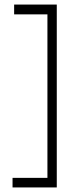

<svg xmlns="http://www.w3.org/2000/svg" viewBox="-20 -623 289 842"><path d="M35 199V157H188V-560H42V-603H229V199Z"/></svg>

Font: Darker Grotesque Light
Style: Regular
Weight: 400
Version: Version 1.000;gftools[0.9.28]